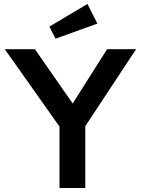

<svg xmlns="http://www.w3.org/2000/svg" viewBox="-20 -948 710 968"><path d="M280 0V-349L287 -300L4 -700H156L371 -391L326 -394L520 -700H666L395 -289L410 -357V0ZM260 -753 229 -814 421 -928 471 -829Z"/></svg>

Font: Readex Pro Medium
Style: Regular
Weight: 500
Designer: Bonnie Shaver-Troup, Thomas Jockin
Foundry: Lexend
Version: Version 1.204